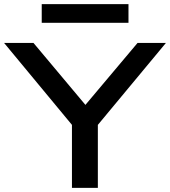

<svg xmlns="http://www.w3.org/2000/svg" viewBox="-25 -914 827 934"><path d="M325 0V-360L347 -280L-5 -705H138L392 -402H389L644 -705H782L429 -280L451 -360V0ZM178 -803V-894H600V-803Z"/></svg>

Font: Nunito Sans 7pt Expanded SemiBold
Style: Regular
Weight: 600
Width: 7
Designer: Vernon Adams
Foundry: Vernon Adams
Version: Version 3.101;gftools[0.9.27]